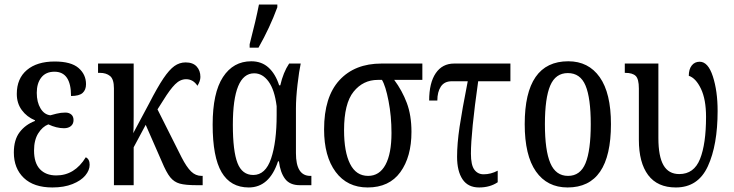

<svg xmlns="http://www.w3.org/2000/svg" viewBox="-20 -816 3233 846"><path d="M41 -144Q41 -200 66.5 -233.5Q92 -267 134 -283V-286Q98 -301 76 -331Q54 -361 54 -402Q54 -470 98.5 -507.5Q143 -545 221 -545Q293 -545 326 -516.5Q359 -488 359 -445Q359 -420 344 -406.5Q329 -393 293 -393Q293 -500 220 -500Q182 -500 162 -474.5Q142 -449 142 -407Q142 -366 158.5 -338.5Q175 -311 202 -308Q209 -310 228.5 -315Q248 -320 268 -320Q284 -320 294 -311.5Q304 -303 304 -287Q304 -270 292.5 -260.5Q281 -251 262 -251Q229 -251 193 -268Q167 -258 148.5 -228.5Q130 -199 130 -153Q130 -98 156 -70.5Q182 -43 228 -43Q309 -43 358 -123Q375 -115 375 -90Q375 -66 356 -43Q337 -20 299.5 -5Q262 10 211 10Q129 10 85 -32Q41 -74 41 -144Z M482 -427Q482 -467 465 -481Q448 -495 420 -495H412V-536H569V-305Q569 -239 567 -229L637 -360Q674 -432 700 -470.5Q726 -509 748.5 -525Q771 -541 798 -541Q830 -541 846.5 -523Q863 -505 863 -477Q863 -459 850 -438Q831 -467 800 -467Q774 -467 751.5 -444.5Q729 -422 700 -375L674 -334L780 -123Q802 -80 822 -60.5Q842 -41 868 -41H873V0H847Q797 0 772 -7Q747 -14 730 -35Q713 -56 693 -104L622 -266L569 -167V0H482Z M917 -267Q917 -407 962.5 -476.5Q1008 -546 1087 -546Q1133 -546 1163.5 -518Q1194 -490 1210 -440H1215Q1228 -497 1254 -536H1305Q1298 -504 1291 -444Q1284 -384 1284 -339V-141Q1284 -41 1347 -41H1352V0H1301Q1257 0 1236 -28Q1215 -56 1209 -105H1205Q1167 10 1076 10Q996 10 956.5 -57Q917 -124 917 -267ZM1199 -309V-348Q1190 -420 1163.5 -456.5Q1137 -493 1100 -493Q1006 -493 1006 -266Q1006 -150 1026.5 -97.5Q1047 -45 1096 -45Q1150 -45 1174.5 -117.5Q1199 -190 1199 -309ZM1080 -621Q1108 -729 1121 -796H1202V-784Q1169 -694 1119 -606H1080Z M1408 -246Q1408 -389 1475.5 -462.5Q1543 -536 1661 -536H1841V-464H1717Q1752 -417 1772.5 -362.5Q1793 -308 1793 -235Q1793 -125 1744 -57.5Q1695 10 1600 10Q1510 10 1459 -58.5Q1408 -127 1408 -246ZM1705 -230Q1705 -304 1692 -371Q1679 -438 1663 -464H1645Q1580 -464 1538 -412Q1496 -360 1496 -242Q1496 -147 1522.5 -94Q1549 -41 1602 -41Q1652 -41 1678.5 -90Q1705 -139 1705 -230Z M1994 -125Q1994 -183 2005 -257Q2016 -331 2041 -458H1971Q1938 -458 1922.5 -434.5Q1907 -411 1907 -373H1871Q1871 -451 1900 -493.5Q1929 -536 1981 -536H2229V-458H2087Q2055 -232 2055 -139Q2055 -89 2070 -68.5Q2085 -48 2111 -48Q2143 -48 2173 -64V-13Q2139 10 2091 10Q2042 10 2018 -26Q1994 -62 1994 -125Z M2292 -269Q2292 -546 2484 -546Q2573 -546 2622.5 -476Q2672 -406 2672 -269Q2672 10 2481 10Q2391 10 2341.5 -60.5Q2292 -131 2292 -269ZM2583 -269Q2583 -384 2560 -439Q2537 -494 2482 -494Q2428 -494 2404.5 -439Q2381 -384 2381 -269Q2381 -153 2405 -97Q2429 -41 2483 -41Q2537 -41 2560 -97Q2583 -153 2583 -269Z M2795 -200V-426Q2795 -468 2781 -481.5Q2767 -495 2735 -495H2733V-536H2881V-208Q2881 -127 2903.5 -88Q2926 -49 2973 -49Q3038 -49 3064.5 -115.5Q3091 -182 3091 -301Q3091 -378 3068.5 -425Q3046 -472 3015 -482Q3015 -511 3028 -527.5Q3041 -544 3063 -544Q3100 -544 3121 -479.5Q3142 -415 3142 -327Q3142 -177 3099 -83.5Q3056 10 2958 10Q2877 10 2836 -44.5Q2795 -99 2795 -200Z"/></svg>

Font: Noto Serif Cond
Style: Regular
Weight: 400
Width: 3
Designer: Monotype Design Team
Foundry: Monotype Imaging Inc.
Version: Version 1.001